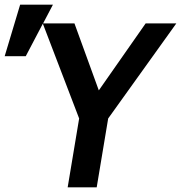

<svg xmlns="http://www.w3.org/2000/svg" viewBox="-101 -800 773 820"><path d="M188 0H312L361 -294L652 -700H521L321 -414L217 -700H83L125 -780H-15L-81 -560H9L82 -699L237 -294Z"/></svg>

Font: CommitMono
Style: Bold Italic
Weight: 700
Monospace: yes
Designer: Eigil Nikolajsen
Foundry: Eigil Nikolajsen
Version: Version 1.143